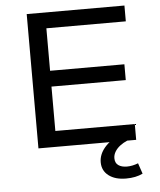

<svg xmlns="http://www.w3.org/2000/svg" viewBox="-60 -756 835 1004"><g transform="rotate(-5 358.0 -254.0)"><path d="M118 0V-705H631V-622H214V-399H604V-316H214V-83H631V0ZM561 197Q504 197 470 171Q436 145 436 101Q436 60 466.5 24Q497 -12 550 -35L584 0Q563 9 546 22Q529 35 519 51.5Q509 68 509 86Q509 111 526 123Q543 135 571 135Q585 135 600 132Q615 129 630 123L649 179Q631 188 609 192.5Q587 197 561 197Z"/></g></svg>

Font: Nunito Sans 7pt SemiExpanded
Style: Regular
Weight: 400
Width: 6
Designer: Vernon Adams
Foundry: Vernon Adams
Version: Version 3.101;gftools[0.9.27]